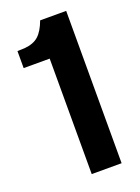

<svg xmlns="http://www.w3.org/2000/svg" viewBox="-118 -645 509 700"><g transform="rotate(-20 136.0 -295.5)"><path d="M114 0V-448H13V-514L41 -515Q76 -518 95.5 -535.5Q115 -553 129 -591H230V0Z"/></g></svg>

Font: Alumni Sans Thin
Style: Bold
Weight: 700
Version: Version 1.018